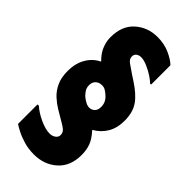

<svg xmlns="http://www.w3.org/2000/svg" viewBox="-232 -757 808 808"><g transform="rotate(45 172.0 -353.0)"><path d="M40 -571Q40 -550 46.5 -530.5Q53 -511 63 -496.5Q73 -482 84 -472V-470Q51 -454 32 -421Q13 -388 13 -343Q13 -304 26 -276.5Q39 -249 59 -231Q79 -213 99 -201L143 -175Q163 -164 173 -155Q183 -146 183 -131Q183 -119 172 -111Q161 -103 145 -103Q121 -103 87 -118.5Q53 -134 31 -154H23V-38Q33 -31 53.5 -20.5Q74 -10 101.5 -2Q129 6 161 6Q222 6 263.5 -31Q305 -68 305 -135Q305 -165 296 -189Q287 -213 263 -239V-242Q294 -259 312.5 -290Q331 -321 331 -365Q331 -414 309 -446Q287 -478 237 -510L217 -523Q192 -540 176.5 -551Q161 -562 161 -577Q161 -590 170 -596.5Q179 -603 191 -603Q208 -603 230.5 -593Q253 -583 271.5 -570.5Q290 -558 295 -551H302V-666Q286 -682 253.5 -697Q221 -712 180 -712Q122 -712 81 -675.5Q40 -639 40 -571ZM196 -385Q208 -375 214 -363Q220 -351 220 -335Q220 -317 210 -307.5Q200 -298 186 -298Q176 -298 164.5 -304Q153 -310 141 -320Q133 -328 126 -338.5Q119 -349 119 -365Q119 -382 129 -392Q139 -402 154 -403Q168 -404 177.5 -398.5Q187 -393 196 -385Z"/></g></svg>

Font: Phudu ExtraBold
Style: Regular
Weight: 800
Version: Version 1.005;gftools[0.9.23]